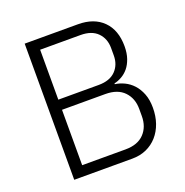

<svg xmlns="http://www.w3.org/2000/svg" viewBox="-126 -812 890 925"><g transform="rotate(-20 319.0 -349.0)"><path d="M99 -698H372Q454 -698 500.5 -651.5Q547 -605 547 -522Q547 -486 537.5 -459Q528 -432 513 -414Q498 -396 478.5 -385Q459 -374 440 -370V-366Q464 -363 488 -351.5Q512 -340 531 -319.5Q550 -299 562 -268.5Q574 -238 574 -197Q574 -154 561.5 -118Q549 -82 525.5 -55.5Q502 -29 469.5 -14.5Q437 0 397 0H99ZM159 -53H381Q444 -53 477 -87.5Q510 -122 510 -177V-214Q510 -268 477 -302.5Q444 -337 381 -337H159ZM159 -389H366Q423 -389 453 -419.5Q483 -450 483 -498V-536Q483 -584 453 -614.5Q423 -645 366 -645H159Z"/></g></svg>

Font: IBM Plex Sans Thai Looped Light
Style: Regular
Weight: 300
Designer: Mike Abbink, Paul van der Laan, Pieter van Rosmalen, Ben Mitchell, Mark Frömberg
Foundry: Bold Monday
Version: Version 1.1